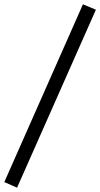

<svg xmlns="http://www.w3.org/2000/svg" viewBox="-66 -736 464 889"><path d="M318 -716 378 -691 13 133 -46 107Z"/></svg>

Font: PT Serif
Style: Bold
Weight: 700
Designer: A.Korolkova, O.Umpeleva, V.Yefimov
Foundry: ParaType Ltd
Version: Version 1.000W OFL; ttfautohint (v1.6)